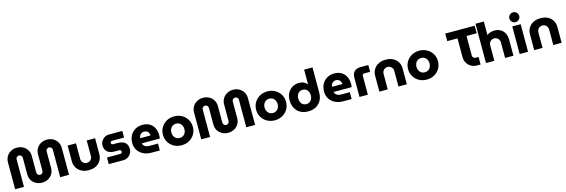

<svg xmlns="http://www.w3.org/2000/svg" viewBox="51 -2093 10158 3444"><g transform="rotate(-15 5130.0 -371.0)"><path d="M553.7 11.7Q493 11.7 442.5 -15Q392 -41.7 362.3 -90Q332.7 -138.3 332.7 -203.7V-508.7Q332.7 -525 324.8 -538.2Q317 -551.3 304 -559Q291 -566.7 275 -566.7Q259 -566.7 246.2 -559Q233.3 -551.3 225.5 -538.2Q217.7 -525 217.7 -508.7V0H53.7V-496.7Q53.7 -559.7 82.5 -608Q111.3 -656.3 161.7 -684.3Q212 -712.3 275 -712.3Q338.7 -712.3 388.7 -684.3Q438.7 -656.3 467.7 -608Q496.7 -559.7 496.7 -496.7V-191.7Q496.7 -175.3 504.7 -162.2Q512.7 -149 525.3 -141.3Q538 -133.7 553.3 -133.7Q569 -133.7 582.3 -141.3Q595.7 -149 603.7 -162.2Q611.7 -175.3 611.7 -191.7V-496.7Q611.7 -559.7 640.7 -608Q669.7 -656.3 720.2 -684.3Q770.7 -712.3 833.3 -712.3Q896.7 -712.3 946.3 -684.3Q996 -656.3 1025 -608Q1054 -559.7 1054 -496.7V0H890.3V-509.7Q890.3 -525.7 882.7 -538.5Q875 -551.3 862 -559Q849 -566.7 833.3 -566.7Q817.7 -566.7 804.3 -559Q791 -551.3 783.2 -538.5Q775.3 -525.7 775.3 -509.7V-203.7Q775.3 -138.3 745.2 -90Q715 -41.7 665 -15Q615 11.7 553.7 11.7Z M1422 12.3Q1343 12.3 1285.3 -18.5Q1227.7 -49.3 1196.7 -101.5Q1165.7 -153.7 1165.7 -218V-512.7H1320.7V-222Q1320.7 -195.3 1333.7 -172.7Q1346.7 -150 1369.5 -136.5Q1392.3 -123 1420.7 -123Q1449 -123 1471.5 -136.5Q1494 -150 1507 -172.7Q1520 -195.3 1520 -222V-512.7H1675.3V-218Q1675.3 -153.7 1645.2 -101.5Q1615 -49.3 1558.3 -18.5Q1501.7 12.3 1422 12.3Z M1792 0V-123.3H2038.7Q2049.3 -123.3 2057.3 -127.8Q2065.3 -132.3 2070 -140.2Q2074.7 -148 2074.7 -157.3Q2074.7 -167.3 2070 -175.2Q2065.3 -183 2057.3 -187.7Q2049.3 -192.3 2038.7 -192.3H1948.7Q1899 -192.3 1858.7 -208.5Q1818.3 -224.7 1794.5 -260.2Q1770.7 -295.7 1770.7 -352.7Q1770.7 -396.7 1792.5 -432.8Q1814.3 -469 1851.7 -490.8Q1889 -512.7 1934 -512.7H2181V-389.3H1957.7Q1944.3 -389.3 1934.5 -380.3Q1924.7 -371.3 1924.7 -357.7Q1924.7 -344 1934.2 -334.7Q1943.7 -325.3 1957.7 -325.3H2045.7Q2101.7 -325.3 2142.5 -308.5Q2183.3 -291.7 2205.7 -256Q2228 -220.3 2228 -162.7Q2228 -118 2205.5 -81Q2183 -44 2145.3 -22Q2107.7 0 2060.7 0Z M2588.7 0Q2501.7 0 2436 -32.3Q2370.3 -64.7 2333.5 -122.5Q2296.7 -180.3 2296.7 -256Q2296.7 -340.3 2331.7 -400.3Q2366.7 -460.3 2425.5 -492.5Q2484.3 -524.7 2555.3 -524.7Q2636.3 -524.7 2690.8 -490.8Q2745.3 -457 2773.2 -398.3Q2801 -339.7 2801 -264.7Q2801 -251.7 2799.7 -234.5Q2798.3 -217.3 2795.7 -207H2459.7Q2466.3 -180.7 2483 -162.8Q2499.7 -145 2525.7 -136.3Q2551.7 -127.7 2584.3 -127.7H2740.7V0ZM2456 -303.7H2650.7Q2649.3 -320.3 2645 -335Q2640.7 -349.7 2632.5 -361.5Q2624.3 -373.3 2613.3 -381.8Q2602.3 -390.3 2587.5 -395Q2572.7 -399.7 2555 -399.7Q2532 -399.7 2514.2 -391.7Q2496.3 -383.7 2484.3 -370.3Q2472.3 -357 2465.5 -339.7Q2458.7 -322.3 2456 -303.7Z M3144.7 12Q3066 12 3003.2 -23Q2940.3 -58 2903.5 -119Q2866.7 -179.9 2866.7 -256.3Q2866.7 -332.7 2903.5 -393.5Q2940.3 -454.3 3003.3 -489.5Q3066.3 -524.7 3145 -524.7Q3223.7 -524.7 3286.3 -489.5Q3349 -454.3 3385.7 -393.8Q3422.3 -333.3 3422.3 -256.1Q3422.3 -179.7 3385.7 -118.8Q3349 -58 3286.2 -23Q3223.3 12 3144.7 12ZM3144.6 -123.3Q3181.7 -123.3 3209 -141Q3236.3 -158.7 3251.2 -188.8Q3266 -218.8 3266 -256.6Q3266 -294.3 3251.2 -324.3Q3236.3 -354.3 3209 -372Q3181.7 -389.7 3144.7 -389.7Q3107.7 -389.7 3080.3 -372Q3053 -354.4 3038 -324.4Q3023 -294.5 3023 -256.7Q3023 -219 3038 -188.9Q3053 -158.7 3080.3 -141Q3107.6 -123.3 3144.6 -123.3Z M4009.7 11.7Q3949 11.7 3898.5 -15Q3848 -41.7 3818.3 -90Q3788.7 -138.3 3788.7 -203.7V-508.7Q3788.7 -525 3780.8 -538.2Q3773 -551.3 3760 -559Q3747 -566.7 3731 -566.7Q3715 -566.7 3702.2 -559Q3689.3 -551.3 3681.5 -538.2Q3673.7 -525 3673.7 -508.7V0H3509.7V-496.7Q3509.7 -559.7 3538.5 -608Q3567.3 -656.3 3617.7 -684.3Q3668 -712.3 3731 -712.3Q3794.7 -712.3 3844.7 -684.3Q3894.7 -656.3 3923.7 -608Q3952.7 -559.7 3952.7 -496.7V-191.7Q3952.7 -175.3 3960.7 -162.2Q3968.7 -149 3981.3 -141.3Q3994 -133.7 4009.3 -133.7Q4025 -133.7 4038.3 -141.3Q4051.7 -149 4059.7 -162.2Q4067.7 -175.3 4067.7 -191.7V-496.7Q4067.7 -559.7 4096.7 -608Q4125.7 -656.3 4176.2 -684.3Q4226.7 -712.3 4289.3 -712.3Q4352.7 -712.3 4402.3 -684.3Q4452 -656.3 4481 -608Q4510 -559.7 4510 -496.7V0H4346.3V-509.7Q4346.3 -525.7 4338.7 -538.5Q4331 -551.3 4318 -559Q4305 -566.7 4289.3 -566.7Q4273.7 -566.7 4260.3 -559Q4247 -551.3 4239.2 -538.5Q4231.3 -525.7 4231.3 -509.7V-203.7Q4231.3 -138.3 4201.2 -90Q4171 -41.7 4121 -15Q4071 11.7 4009.7 11.7Z M4875.7 12Q4797 12 4734.2 -23Q4671.3 -58 4634.5 -119Q4597.7 -179.9 4597.7 -256.3Q4597.7 -332.7 4634.5 -393.5Q4671.3 -454.3 4734.3 -489.5Q4797.3 -524.7 4876 -524.7Q4954.7 -524.7 5017.3 -489.5Q5080 -454.3 5116.7 -393.8Q5153.3 -333.3 5153.3 -256.1Q5153.3 -179.7 5116.7 -118.8Q5080 -58 5017.2 -23Q4954.3 12 4875.7 12ZM4875.6 -123.3Q4912.7 -123.3 4940 -141Q4967.3 -158.7 4982.2 -188.8Q4997 -218.8 4997 -256.6Q4997 -294.3 4982.2 -324.3Q4967.3 -354.3 4940 -372Q4912.7 -389.7 4875.7 -389.7Q4838.7 -389.7 4811.3 -372Q4784 -354.4 4769 -324.4Q4754 -294.5 4754 -256.7Q4754 -219 4769 -188.9Q4784 -158.7 4811.3 -141Q4838.6 -123.3 4875.6 -123.3Z M5496 12.3Q5431.7 12.3 5380.5 -8Q5329.3 -28.3 5294 -65.8Q5258.7 -103.3 5239.8 -154Q5221 -204.7 5221 -265.3Q5221 -342.7 5252.3 -400.7Q5283.7 -458.7 5339.2 -491.7Q5394.7 -524.7 5467 -524.7Q5497.7 -524.7 5525.2 -516.8Q5552.7 -509 5575.3 -493.7Q5598 -478.3 5613 -457H5615.7V-730H5771V-266Q5771 -181.7 5737 -119Q5703 -56.3 5641.5 -22Q5580 12.3 5496 12.3ZM5496 -121.7Q5532.3 -121.7 5558.5 -139.3Q5584.7 -157 5598.8 -187.5Q5613 -218 5613 -256Q5613 -293.7 5598.8 -323.7Q5584.7 -353.7 5558.5 -371.3Q5532.3 -389 5496 -389Q5460.7 -389 5434 -371.3Q5407.3 -353.7 5393.2 -323.7Q5379 -293.7 5379 -256Q5379 -218 5393.2 -187.5Q5407.3 -157 5434 -139.3Q5460.7 -121.7 5496 -121.7Z M6150.7 0Q6063.7 0 5998 -32.3Q5932.3 -64.7 5895.5 -122.5Q5858.7 -180.3 5858.7 -256Q5858.7 -340.3 5893.7 -400.3Q5928.7 -460.3 5987.5 -492.5Q6046.3 -524.7 6117.3 -524.7Q6198.3 -524.7 6252.8 -490.8Q6307.3 -457 6335.2 -398.3Q6363 -339.7 6363 -264.7Q6363 -251.7 6361.7 -234.5Q6360.3 -217.3 6357.7 -207H6021.7Q6028.3 -180.7 6045 -162.8Q6061.7 -145 6087.7 -136.3Q6113.7 -127.7 6146.3 -127.7H6302.7V0ZM6018 -303.7H6212.7Q6211.3 -320.3 6207 -335Q6202.7 -349.7 6194.5 -361.5Q6186.3 -373.3 6175.3 -381.8Q6164.3 -390.3 6149.5 -395Q6134.7 -399.7 6117 -399.7Q6094 -399.7 6076.2 -391.7Q6058.3 -383.7 6046.3 -370.3Q6034.3 -357 6027.5 -339.7Q6020.7 -322.3 6018 -303.7Z M6448.7 0V-362.3Q6448.7 -432.3 6488.7 -472.3Q6528.7 -512.3 6599.7 -512.3H6749V-386H6638Q6623.7 -386 6613.8 -376.5Q6604 -367 6604 -352V0Z M6817.7 0V-294.7Q6817.7 -359 6848.7 -411.2Q6879.7 -463.3 6937.3 -494Q6995 -524.7 7074 -524.7Q7153.7 -524.7 7210.3 -494Q7267 -463.3 7297.2 -411.2Q7327.3 -359 7327.3 -294.7V0H7172V-290.7Q7172 -317.7 7159 -340.2Q7146 -362.7 7123.5 -376.2Q7101 -389.7 7072.7 -389.7Q7044.3 -389.7 7021.5 -376.2Q6998.7 -362.7 6985.7 -340.2Q6972.7 -317.7 6972.7 -290.7V0Z M7696.7 12Q7618 12 7555.2 -23Q7492.3 -58 7455.5 -119Q7418.7 -179.9 7418.7 -256.3Q7418.7 -332.7 7455.5 -393.5Q7492.3 -454.3 7555.3 -489.5Q7618.3 -524.7 7697 -524.7Q7775.7 -524.7 7838.3 -489.5Q7901 -454.3 7937.7 -393.8Q7974.3 -333.3 7974.3 -256.1Q7974.3 -179.7 7937.7 -118.8Q7901 -58 7838.2 -23Q7775.3 12 7696.7 12ZM7696.6 -123.3Q7733.7 -123.3 7761 -141Q7788.3 -158.7 7803.2 -188.8Q7818 -218.8 7818 -256.6Q7818 -294.3 7803.2 -324.3Q7788.3 -354.3 7761 -372Q7733.7 -389.7 7696.7 -389.7Q7659.7 -389.7 7632.3 -372Q7605 -354.4 7590 -324.4Q7575 -294.5 7575 -256.7Q7575 -219 7590 -188.9Q7605 -158.7 7632.3 -141Q7659.6 -123.3 7696.6 -123.3Z M8634 0Q8570.3 0 8521.7 -28.5Q8473 -57 8445.7 -105.2Q8418.3 -153.3 8418.3 -212.3V-559.7H8228V-700H8774.7V-559.7H8585.7V-197.3Q8585.7 -174 8602 -157.2Q8618.3 -140.3 8641.7 -140.3H8697.3V0Z M8797.7 0V-730H8952.7V-479Q8983.3 -503 9019.3 -513.8Q9055.3 -524.7 9090.7 -524.7Q9161.3 -524.7 9209.5 -494.7Q9257.7 -464.7 9282.5 -412.7Q9307.3 -360.7 9307.3 -294.7V0H9152V-289Q9152 -318 9138.5 -340.7Q9125 -363.3 9102.3 -376.5Q9079.7 -389.7 9052.7 -389.7Q9026 -389.7 9003.2 -377Q8980.3 -364.3 8966.5 -342.2Q8952.7 -320 8952.7 -292V0Z M9422.7 0V-512.7H9578.7V0ZM9500.7 -571Q9463.3 -571 9436.3 -598.2Q9409.3 -625.3 9409.3 -662.3Q9409.3 -699.7 9436.3 -726.8Q9463.3 -754 9500.7 -754Q9538 -754 9565 -726.8Q9592 -699.7 9592 -662.3Q9592 -625.3 9565 -598.2Q9538 -571 9500.7 -571Z M9692.7 0V-294.7Q9692.7 -359 9723.7 -411.2Q9754.7 -463.3 9812.3 -494Q9870 -524.7 9949 -524.7Q10028.7 -524.7 10085.3 -494Q10142 -463.3 10172.2 -411.2Q10202.3 -359 10202.3 -294.7V0H10047V-290.7Q10047 -317.7 10034 -340.2Q10021 -362.7 9998.5 -376.2Q9976 -389.7 9947.7 -389.7Q9919.3 -389.7 9896.5 -376.2Q9873.7 -362.7 9860.7 -340.2Q9847.7 -317.7 9847.7 -290.7V0Z"/></g></svg>

Font: MuseoModerno Thin
Style: Regular
Weight: 100
Designer: Pablo Cosgaya, Héctor Gatti, Marcela Romero, and the Authors of The MuseoModerno Project.
Foundry: Omnibus-Type Team
Version: Version 1.003